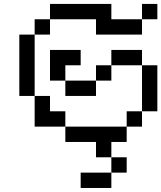

<svg xmlns="http://www.w3.org/2000/svg" viewBox="-20 -712 809 963"><path d="M76.9 -538.5H153.8V-461.5H76.9ZM76.9 -461.5H153.8V-384.6H76.9ZM76.9 -384.6H153.8V-307.7H76.9ZM76.9 -307.7H153.8V-230.8H76.9ZM153.8 -230.8H230.8V-153.8H153.8ZM153.8 -153.8H230.8V-76.9H153.8ZM230.8 -153.8H307.7V-76.9H230.8ZM307.7 -76.9H384.6V0H307.7ZM384.6 -76.9H461.5V0H384.6ZM461.5 -76.9H538.5V0H461.5ZM538.5 -76.9H615.4V0H538.5ZM615.4 -153.8H692.3V-76.9H615.4ZM692.3 -230.8H769.2V-153.8H692.3ZM692.3 -307.7H769.2V-230.8H692.3ZM692.3 -384.6H769.2V-307.7H692.3ZM615.4 -461.5H692.3V-384.6H615.4ZM538.5 -461.5H615.4V-384.6H538.5ZM461.5 -384.6H538.5V-307.7H461.5ZM384.6 -307.7H461.5V-230.8H384.6ZM307.7 -307.7H384.6V-230.8H307.7ZM230.8 -384.6H307.7V-307.7H230.8ZM230.8 -461.5H307.7V-384.6H230.8ZM307.7 -461.5H384.6V-384.6H307.7ZM153.8 -615.4H230.8V-538.5H153.8ZM230.8 -692.3H307.7V-615.4H230.8ZM307.7 -692.3H384.6V-615.4H307.7ZM384.6 -692.3H461.5V-615.4H384.6ZM461.5 -692.3H538.5V-615.4H461.5ZM461.5 -615.4H538.5V-538.5H461.5ZM538.5 -615.4H615.4V-538.5H538.5ZM615.4 -615.4H692.3V-538.5H615.4ZM692.3 -692.3H769.2V-615.4H692.3ZM461.5 0H538.5V76.9H461.5ZM538.5 76.9H615.4V153.8H538.5ZM461.5 153.8H538.5V230.8H461.5ZM384.6 153.8H461.5V230.8H384.6Z"/></svg>

Font: Jacquarda Bastarda 9
Style: Regular
Weight: 400
Designer: Sarah Cadigan-Fried
Version: Version 1.000; ttfautohint (v1.8.4.7-5d5b)